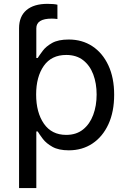

<svg xmlns="http://www.w3.org/2000/svg" viewBox="-20 -754 652 978"><path d="M77.1 204.1V-609.9Q77.1 -670.4 114.7 -702.4Q152.3 -734.4 221.7 -734.4Q254.9 -734.4 272.5 -730V-657.2Q265.1 -658.2 257.6 -658.7Q250 -659.2 244.1 -659.2Q165 -659.2 165 -609.9V-458.5H171.9Q181.2 -473.1 197.8 -495.4Q214.4 -517.6 245.6 -535.2Q276.9 -552.7 330.1 -552.7Q398.4 -552.7 450.4 -518.6Q502.4 -484.4 532 -421.1Q561.5 -357.9 561.5 -271.5Q561.5 -184.6 532.2 -121.1Q502.9 -57.6 450.9 -22.9Q398.9 11.7 330.6 11.7Q278.8 11.7 247.1 -6.1Q215.3 -23.9 198.2 -46.6Q181.2 -69.3 171.9 -84.5H165V204.1ZM317.4 -66.9Q368.7 -66.9 403.1 -94.5Q437.5 -122.1 454.8 -168.7Q472.2 -215.3 472.2 -272.5Q472.2 -329.1 455.1 -374.8Q438 -420.4 403.6 -447.3Q369.1 -474.1 317.4 -474.1Q242.2 -474.1 203.1 -418.5Q164.1 -362.8 164.1 -272.5Q164.1 -181.2 203.6 -124Q243.2 -66.9 317.4 -66.9Z"/></svg>

Font: Inter
Style: Regular
Weight: 400
Designer: Rasmus Andersson
Foundry: rsms
Version: Version 4.001;git-9221beed3